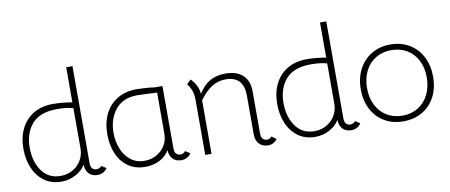

<svg xmlns="http://www.w3.org/2000/svg" viewBox="-66 -992 2966 1265"><g transform="rotate(-10 1417.5 -359.0)"><path d="M48 -247Q48 -324 77 -382Q106 -440 160.5 -472.5Q215 -505 290 -505Q324 -505 361.5 -501Q399 -497 419 -493V-728H461V-78Q461 -54 472 -42.5Q483 -31 501 -31Q510 -31 519.5 -36Q529 -41 533 -48L565 -28Q555 -11 537.5 -2Q520 7 501 7Q464 7 443 -14.5Q422 -36 420 -76Q401 -41 356.5 -16Q312 9 260 9Q192 9 144.5 -25.5Q97 -60 72.5 -118Q48 -176 48 -247ZM404 -117Q419 -149 419 -186V-454Q376 -467 311 -467Q197 -467 143.5 -406Q90 -345 90 -247Q90 -154 134.5 -91.5Q179 -29 260 -29Q307 -29 345.5 -52.5Q384 -76 404 -117Z M1126 -28Q1116 -11 1098.5 -2Q1081 7 1062 7Q1026 7 1005 -13.5Q984 -34 981 -74Q960 -36 917 -13.5Q874 9 820 9Q751 9 703.5 -25.5Q656 -60 632.5 -117.5Q609 -175 609 -245Q609 -323 638 -381.5Q667 -440 721.5 -472.5Q776 -505 851 -505Q874 -505 909.5 -502.5Q945 -500 972 -496H1022V-78Q1022 -54 1033 -42.5Q1044 -31 1062 -31Q1071 -31 1080.5 -36Q1090 -41 1094 -48ZM980 -460Q964 -459 908 -463L847 -465Q752 -465 701.5 -403Q651 -341 651 -247Q651 -191 670.5 -141.5Q690 -92 728.5 -61.5Q767 -31 821 -31Q870 -31 908 -55Q946 -79 965 -117Q980 -147 980 -186Z M1702 -22Q1679 10 1640 10Q1604 10 1581.5 -13.5Q1559 -37 1559 -77V-337Q1559 -467 1439 -467Q1389 -467 1347.5 -441.5Q1306 -416 1263 -358V0H1221V-360Q1221 -404 1212 -429.5Q1203 -455 1184 -479L1212 -506Q1234 -485 1247.5 -457.5Q1261 -430 1263 -401Q1297 -456 1340.5 -480.5Q1384 -505 1444 -505Q1519 -505 1560 -467Q1601 -429 1601 -358V-76Q1601 -52 1612 -40Q1623 -28 1641 -28Q1658 -28 1671 -44Z M1746 -247Q1746 -324 1775 -382Q1804 -440 1858.5 -472.5Q1913 -505 1988 -505Q2022 -505 2059.5 -501Q2097 -497 2117 -493V-728H2159V-78Q2159 -54 2170 -42.5Q2181 -31 2199 -31Q2208 -31 2217.5 -36Q2227 -41 2231 -48L2263 -28Q2253 -11 2235.5 -2Q2218 7 2199 7Q2162 7 2141 -14.5Q2120 -36 2118 -76Q2099 -41 2054.5 -16Q2010 9 1958 9Q1890 9 1842.5 -25.5Q1795 -60 1770.5 -118Q1746 -176 1746 -247ZM2102 -117Q2117 -149 2117 -186V-454Q2074 -467 2009 -467Q1895 -467 1841.5 -406Q1788 -345 1788 -247Q1788 -154 1832.5 -91.5Q1877 -29 1958 -29Q2005 -29 2043.5 -52.5Q2082 -76 2102 -117Z M2305 -246Q2305 -322 2335.5 -380.5Q2366 -439 2421 -472Q2476 -505 2547 -505Q2618 -505 2673 -472.5Q2728 -440 2758.5 -381.5Q2789 -323 2789 -247Q2789 -172 2758.5 -113.5Q2728 -55 2673 -23Q2618 9 2546 9Q2475 9 2420.5 -23Q2366 -55 2335.5 -113Q2305 -171 2305 -246ZM2747 -251Q2747 -315 2722 -364Q2697 -413 2651.5 -440Q2606 -467 2547 -467Q2488 -467 2442.5 -439.5Q2397 -412 2372 -362Q2347 -312 2347 -247Q2347 -183 2372 -133.5Q2397 -84 2442.5 -56.5Q2488 -29 2547 -29Q2606 -29 2651.5 -57Q2697 -85 2722 -135.5Q2747 -186 2747 -251Z"/></g></svg>

Font: Bellota Light
Style: Regular
Weight: 300
Designer: Kemie Guaida
Foundry: Kemie Guaida
Version: Version 4.001